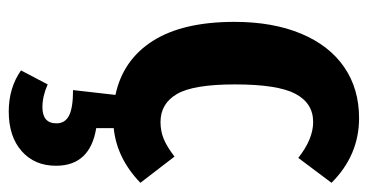

<svg xmlns="http://www.w3.org/2000/svg" viewBox="-221 -365 841 439"><g transform="rotate(90 199.5 -145.5)"><path d="M273 15V55Q359 69 359 147Q359 196 325.5 225.5Q292 255 235 255Q181 255 141 227L173 166Q200 178 225 178Q262 178 262 146Q262 126 244 117Q226 108 186 108L197 11Q117 -6 73.5 -74.5Q30 -143 30 -261Q30 -349 57 -413.5Q84 -478 133.5 -512Q183 -546 250 -546Q335 -546 398 -483L341 -407Q298 -441 259 -441Q216 -441 194.5 -400.5Q173 -360 173 -262Q173 -167 195 -129.5Q217 -92 259 -92Q280 -92 298 -99.5Q316 -107 338 -124L398 -46Q342 8 273 15Z"/></g></svg>

Font: Fira Sans Extra Condensed SemiBold
Style: Regular
Weight: 600
Width: 1
Designer: Carrois Corporate & Edenspiekermann AG
Foundry: Carrois Corporate GbR & Edenspiekermann AG
Version: Version 4.203